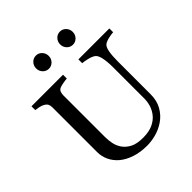

<svg xmlns="http://www.w3.org/2000/svg" viewBox="-243 -1066 1242 1242"><g transform="rotate(-45 378.0 -444.5)"><path d="M748.5 -658.2Q734.9 -657.7 708.5 -652.3Q682.1 -647 665.5 -636.2Q648.9 -625 642.6 -589.8Q636.2 -554.7 636.2 -503.9V-202.6Q636.2 -145 612.3 -102.5Q588.4 -60.1 549.3 -32.7Q510.7 -6.3 468 5.1Q425.3 16.6 386.2 16.6Q323.7 16.6 274.9 0.2Q226.1 -16.1 192.9 -43.9Q160.2 -71.8 143.6 -107.7Q127 -143.6 127 -182.6V-592.3Q127 -609.4 121.3 -620.8Q115.7 -632.3 98.6 -642.1Q86.4 -648.9 67.4 -653.1Q48.3 -657.2 36.1 -658.2V-692.9H324.7V-658.2Q311 -657.7 290.3 -653.8Q269.5 -649.9 259.8 -646.5Q243.2 -640.6 237.5 -627Q231.9 -613.3 231.9 -597.2V-214.4Q231.9 -186.5 238 -156Q244.1 -125.5 262.2 -99.1Q281.2 -72.3 314 -55.2Q346.7 -38.1 403.8 -38.1Q457.5 -38.1 493.9 -55.2Q530.3 -72.3 551.3 -100.1Q571.3 -126.5 579.6 -155.3Q587.9 -184.1 587.9 -213.4V-497.6Q587.9 -551.8 580.1 -586.2Q572.3 -620.6 557.1 -631.3Q540 -643.6 510.5 -650.4Q481 -657.2 465.3 -658.2V-692.9H748.5ZM565.4 -844.7Q565.4 -819.8 548.6 -802.2Q531.7 -784.7 507.8 -784.7Q483.9 -784.7 467 -802.2Q450.2 -819.8 450.2 -844.7Q450.2 -869.6 467 -887.2Q483.9 -904.8 507.8 -904.8Q531.7 -904.8 548.6 -887.2Q565.4 -869.6 565.4 -844.7ZM345.7 -844.7Q345.7 -819.8 328.9 -802.2Q312 -784.7 288.1 -784.7Q264.2 -784.7 247.3 -802.2Q230.5 -819.8 230.5 -844.7Q230.5 -869.6 247.3 -887.2Q264.2 -904.8 288.1 -904.8Q312 -904.8 328.9 -887.2Q345.7 -869.6 345.7 -844.7Z"/></g></svg>

Font: UniBurma_GGSerif
Style: Book
Weight: 400
Designer: Victor San Kho Lin (for Burmese only and related typography optimization with it)
Foundry: http://www.unimm.org
Version: 2.0